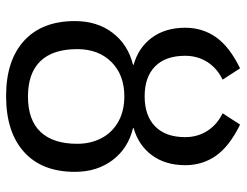

<svg xmlns="http://www.w3.org/2000/svg" viewBox="-106 -662 777 605"><g transform="rotate(90 282.5 -359.5)"><path d="M283.7 -426.8C243 -426.8 211.5 -437.7 189.2 -459.7C166.9 -481.7 155.8 -513.2 155.8 -554.2C155.8 -580.6 162.4 -604 175.5 -624.5C188.7 -645 207.2 -661 231 -672.4L195.3 -727.5C150.1 -705.4 117.4 -680.2 97.4 -651.9C77.4 -623.5 67.4 -591.1 67.4 -554.7C67.4 -513 77.8 -478 98.6 -449.7C119.5 -421.4 147.9 -402.2 184.1 -392.1V-390.1C141.8 -379.7 108.2 -358.3 83.5 -325.9C58.8 -293.5 46.4 -253.9 46.4 -207C46.4 -138 67.1 -84.6 108.4 -46.9C149.7 -9.1 207.8 9.8 282.7 9.8C358.2 9.8 416.9 -9 458.7 -46.6C500.6 -84.2 521.5 -137.7 521.5 -207C521.5 -253.6 509.1 -293.2 484.4 -325.9C459.6 -358.6 426.1 -380 383.8 -390.1V-392.1C420.2 -402.5 448.8 -421.9 469.5 -450.2C490.2 -478.5 500.5 -513.3 500.5 -554.7C500.5 -591.1 490.5 -623.5 470.5 -651.9C450.4 -680.2 417.8 -705.4 372.6 -727.5L336.9 -672.4C360.7 -661 379.2 -645 392.3 -624.5C405.5 -604 412.1 -580.6 412.1 -554.2C412.1 -513.5 400.9 -482.1 378.4 -460C356 -437.8 324.4 -426.8 283.7 -426.8ZM283.7 -362.8C314.3 -362.8 340.9 -356.4 363.5 -343.8C386.1 -331.1 403.4 -313.4 415.3 -290.8C427.2 -268.1 433.1 -242.7 433.1 -214.4C433.1 -163.6 420.6 -125 395.5 -98.6C370.4 -72.3 333.3 -59.1 284.2 -59.1C235 -59.1 197.8 -72.2 172.6 -98.4C147.4 -124.6 134.8 -163.2 134.8 -214.4C134.8 -259 148.3 -294.8 175.3 -322C202.3 -349.2 238.4 -362.8 283.7 -362.8Z"/></g></svg>

Font: Arimo
Style: Regular
Weight: 400
Designer: Steve Matteson
Foundry: Monotype Imaging Inc.
Version: Version 1.32